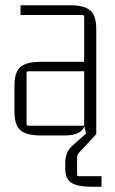

<svg xmlns="http://www.w3.org/2000/svg" viewBox="-20 -510 439 730"><path d="M227 5H135Q81 5 58 -14.5Q35 -34 35 -85V-185Q35 -236 58 -255.5Q81 -275 135 -275H300V-446Q300 -453 293 -453H58V-490H246Q300 -490 323 -470.5Q346 -451 346 -400V0L281 70Q273 78 273 87V153Q273 160 280 160H366V200H329Q275 200 251.5 185Q228 170 228 131V111Q228 68 254 45L307 -2L301 -30Q288 5 227 5ZM300 -32V-239H88Q81 -239 81 -232V-39Q81 -32 88 -32Z"/></svg>

Font: Gemunu Libre ExtraLight
Style: Regular
Weight: 200
Designer: Puspanada Ekanayake, Sola Matas, Pathum Egodawatta, Kosala Senevirathne
Foundry: mooniak
Version: Version 1.100